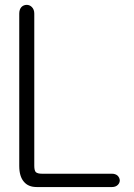

<svg xmlns="http://www.w3.org/2000/svg" viewBox="-20 -754 540 774"><path d="M57.6 -699.2V-85Q57.6 -43 76.2 -21.5Q93.8 0 127.9 0H431.6Q446.3 0 455.1 -8.8Q462.9 -16.6 462.9 -27.3Q461.9 -38.1 454.1 -45.9Q445.3 -53.7 430.7 -53.7H149.4Q130.9 -53.7 124 -60.5Q118.2 -67.4 118.2 -85.9V-699.2Q118.2 -715.8 108.4 -725.6Q99.6 -734.4 87.9 -734.4Q75.2 -734.4 66.4 -725.6Q57.6 -715.8 57.6 -699.2Z"/></svg>

Font: GulimChe
Style: Regular
Weight: 400
Monospace: yes
Version: Version 2.21